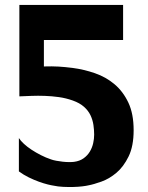

<svg xmlns="http://www.w3.org/2000/svg" viewBox="-20 -700 604 783"><path d="M276 -423Q322 -417 367 -401.5Q412 -386 447 -356.5Q482 -327 503.5 -281.5Q525 -236 525 -169Q525 -104 504.5 -62Q484 -20 455 4.5Q426 29 394 40.5Q362 52 340 56Q332 58 315.5 60Q299 62 279 62.5Q259 63 237.5 62Q216 61 198 57Q190 56 174 52Q158 48 138.5 41Q119 34 97.5 23.5Q76 13 57 -1V-137Q64 -126 77.5 -113.5Q91 -101 108.5 -89.5Q126 -78 146.5 -67.5Q167 -57 188 -50Q196 -47 209 -44.5Q222 -42 236 -40.5Q250 -39 262.5 -39Q275 -39 282 -40Q305 -43 321 -54.5Q337 -66 346.5 -82Q356 -98 360 -116Q364 -134 364 -151Q364 -170 361 -190.5Q358 -211 349 -230Q340 -249 322.5 -264.5Q305 -280 277 -290Q249 -300 220 -304Q191 -308 163 -309Q135 -310 108.5 -309Q82 -308 59 -307V-680H482V-537H159V-429Q193 -430 218.5 -428.5Q244 -427 276 -423Z"/></svg>

Font: BM HANNA Pro
Style: Regular
Weight: 400
Designer: Woowa Brothers : Cheoljun Lim; Soyoung Lee; & Sandoll : Jooyeon Kang;
Foundry: Sandoll Communications Inc.
Version: Version 1.000;PS 1;hotconv 16.6.51;makeotf.lib2.5.65220